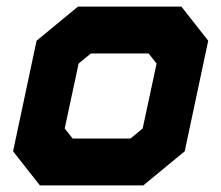

<svg xmlns="http://www.w3.org/2000/svg" viewBox="-20 -560 668 580"><path d="M100.5 0 19.5 -103 90.5 -437 215.5 -540H528L609 -437L538 -103L413 0ZM155.5 -71H394L474.5 -141L530.5 -403L479 -470H236.5L156 -403L100 -141ZM155.5 -71 100 -141 156 -403 236.5 -470H479L530.5 -403L474.5 -141L394 -71ZM199.5 -141.5H374L411 -172L453 -368L429 -398.5H254.5L217.5 -368L175.5 -172Z"/></svg>

Font: Tourney Black
Style: Italic
Weight: 900
Italic angle: -12°
Version: Version 1.015